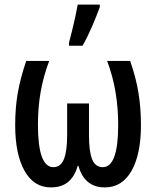

<svg xmlns="http://www.w3.org/2000/svg" viewBox="-20 -805 680 835"><path d="M546 -540Q571 -469 582 -402.5Q593 -336 593 -261Q593 -134 552 -62Q511 10 436 10Q347 10 321 -84H318Q305 -38 276.5 -14Q248 10 201 10Q127 10 86.5 -62.5Q46 -135 46 -261Q46 -337 57.5 -402Q69 -467 94 -540H194Q169 -474 157 -406.5Q145 -339 145 -263Q145 -78 212 -78Q244 -78 258 -113Q272 -148 272 -217V-355H367V-217Q367 -145 381 -111.5Q395 -78 427 -78Q494 -78 494 -262Q494 -335 482.5 -404Q471 -473 446 -540ZM280 -606V-619Q285 -637 293 -669.5Q301 -702 308 -734.5Q315 -767 318 -785H414V-774Q401 -738 381 -691.5Q361 -645 339 -606Z"/></svg>

Font: Avrile Sans Condensed Medium
Style: Regular
Weight: 500
Width: 3
Designer: Monotype Design Team
Foundry: Monotype Imaging Inc.
Version: Version 2.001;September 10, 2019;FontCreator 11.5.0.2425 64-